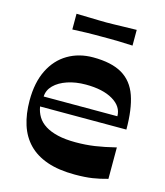

<svg xmlns="http://www.w3.org/2000/svg" viewBox="-104 -748 720 838"><g transform="rotate(15 256.0 -329.0)"><path d="M312 11Q239 11 187 -7Q135 -25 102 -59Q69 -93 53.5 -141.5Q38 -190 38 -251Q38 -332 66 -388.5Q94 -445 144 -474.5Q194 -504 258 -504Q341 -504 389.5 -475.5Q438 -447 458.5 -388Q479 -329 479 -237H89Q93 -212 105.5 -191.5Q118 -171 141 -156.5Q164 -142 198 -134Q232 -126 279 -126Q324 -126 365 -132Q406 -138 459 -151V-9Q424 1 391 6Q358 11 312 11ZM426 -283Q426 -327 380.5 -354Q335 -381 258 -381Q212 -381 175 -368.5Q138 -356 116 -334Q94 -312 93 -283ZM138 -598V-669Q180 -668 202.5 -667.5Q225 -667 240 -666.5Q255 -666 273 -666Q292 -666 307 -666.5Q322 -667 345 -667.5Q368 -668 410 -669V-598Q368 -600 345 -600.5Q322 -601 307 -601Q292 -601 273 -601Q255 -601 240 -601Q225 -601 202.5 -600.5Q180 -600 138 -598Z"/></g></svg>

Font: Ojuju
Style: Bold
Weight: 700
Designer: Chisaokwu Joboson, Mirko Velimirovic
Foundry: Udi Foundry
Version: Version 1.000